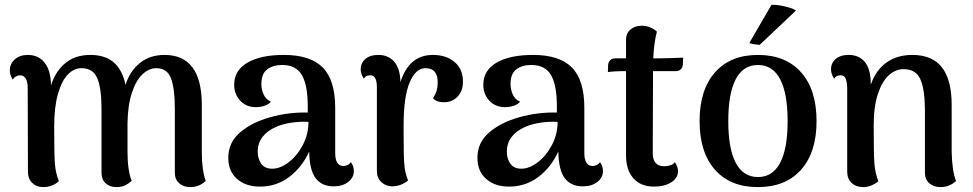

<svg xmlns="http://www.w3.org/2000/svg" viewBox="-20 -750 3970 783"><path d="M819 -12Q792 13 756 13Q728 13 710.5 -3Q693 -19 693 -45V-306Q693 -388 677.5 -430Q662 -472 617 -472Q588 -472 561.5 -447.5Q535 -423 518 -372Q501 -321 500 -246V-131Q500 -56 517 -12Q503 0 489 6.5Q475 13 455 13Q428 13 411 -2.5Q394 -18 394 -45V-306Q394 -391 376.5 -431.5Q359 -472 312 -472Q282 -472 257 -446.5Q232 -421 216.5 -367.5Q201 -314 201 -234Q201 -119 204 -81.5Q207 -44 220 -11Q193 13 156 13Q129 13 111.5 -4Q94 -21 94 -50L93 -390Q93 -443 61 -443Q53 -443 44.5 -438Q36 -433 32 -425Q20 -445 20 -463Q20 -490 40.5 -508Q61 -526 93 -526Q137 -526 162 -494.5Q187 -463 188 -402Q207 -461 247.5 -493.5Q288 -526 348 -526Q409 -526 444 -495.5Q479 -465 492 -404Q510 -461 551 -493.5Q592 -526 651 -526Q803 -526 803 -322V-131Q803 -56 819 -12Z M1423 -52Q1423 -26 1400 -8Q1377 10 1341 10Q1292 10 1267 -23.5Q1242 -57 1241 -132Q1211 -67 1159 -28Q1107 11 1040 11Q982 11 946.5 -20.5Q911 -52 911 -106Q911 -169 959 -210Q1007 -251 1082 -272Q1157 -293 1235 -291V-316Q1235 -403 1211 -444Q1187 -485 1131 -485Q1093 -485 1069.5 -467Q1046 -449 1046 -408Q1046 -385 1055 -365Q1064 -345 1085 -335Q1075 -324 1058.5 -318.5Q1042 -313 1024 -313Q984 -313 959.5 -339.5Q935 -366 935 -404Q935 -463 989 -494.5Q1043 -526 1138 -526Q1246 -526 1296.5 -474.5Q1347 -423 1347 -310V-126Q1347 -73 1381 -73Q1389 -73 1397.5 -77Q1406 -81 1411 -89Q1423 -73 1423 -52ZM1238 -253Q1203 -255 1167 -249.5Q1131 -244 1105 -232Q1070 -217 1050.5 -191.5Q1031 -166 1031 -132Q1031 -102 1045.5 -82Q1060 -62 1090 -62Q1123 -62 1157.5 -88.5Q1192 -115 1215 -159Q1238 -203 1238 -253Z M1868 -417Q1868 -379 1846 -356Q1824 -333 1791 -333Q1760 -333 1746 -349Q1757 -367 1761 -381.5Q1765 -396 1765 -415Q1765 -472 1715 -472Q1675 -472 1650.5 -413.5Q1626 -355 1626 -238V-200Q1626 -111 1629 -77.5Q1632 -44 1644 -14Q1634 -5 1618 2Q1602 9 1581 10Q1554 10 1535.5 -7Q1517 -24 1517 -53V-391Q1517 -418 1510.5 -430.5Q1504 -443 1490 -443Q1471 -443 1464 -429Q1451 -448 1451 -467Q1451 -493 1470 -509.5Q1489 -526 1523 -526Q1564 -526 1588 -498Q1612 -470 1613 -415Q1648 -526 1745 -526Q1800 -526 1834 -497Q1868 -468 1868 -417Z M2439 -52Q2439 -26 2416 -8Q2393 10 2357 10Q2308 10 2283 -23.5Q2258 -57 2257 -132Q2227 -67 2175 -28Q2123 11 2056 11Q1998 11 1962.5 -20.5Q1927 -52 1927 -106Q1927 -169 1975 -210Q2023 -251 2098 -272Q2173 -293 2251 -291V-316Q2251 -403 2227 -444Q2203 -485 2147 -485Q2109 -485 2085.5 -467Q2062 -449 2062 -408Q2062 -385 2071 -365Q2080 -345 2101 -335Q2091 -324 2074.5 -318.5Q2058 -313 2040 -313Q2000 -313 1975.5 -339.5Q1951 -366 1951 -404Q1951 -463 2005 -494.5Q2059 -526 2154 -526Q2262 -526 2312.5 -474.5Q2363 -423 2363 -310V-126Q2363 -73 2397 -73Q2405 -73 2413.5 -77Q2422 -81 2427 -89Q2439 -73 2439 -52ZM2254 -253Q2219 -255 2183 -249.5Q2147 -244 2121 -232Q2086 -217 2066.5 -191.5Q2047 -166 2047 -132Q2047 -102 2061.5 -82Q2076 -62 2106 -62Q2139 -62 2173.5 -88.5Q2208 -115 2231 -159Q2254 -203 2254 -253Z M2766 -515 2765 -488Q2764 -475 2756.5 -467.5Q2749 -460 2737 -460H2643V-427L2642 -126Q2642 -72 2689 -72Q2703 -72 2715.5 -76.5Q2728 -81 2732 -89Q2745 -70 2745 -52Q2745 -24 2717.5 -6.5Q2690 11 2647 11Q2593 11 2563 -23Q2533 -57 2533 -117V-460H2519Q2506 -460 2489 -459Q2472 -458 2459 -456L2460 -485Q2461 -498 2469 -505Q2477 -512 2489 -512H2533V-588Q2533 -614 2551 -629.5Q2569 -645 2597 -645Q2632 -645 2659 -621Q2647 -577 2644 -512H2662Q2681 -512 2714 -513Q2747 -514 2766 -515Z M2833 -256Q2833 -384 2896 -455Q2959 -526 3071 -526Q3184 -526 3247 -455Q3310 -384 3310 -256Q3310 -129 3247 -58Q3184 13 3071 13Q2958 13 2895.5 -58Q2833 -129 2833 -256ZM3192 -256Q3192 -369 3161.5 -427Q3131 -485 3071 -485Q3011 -485 2980.5 -427Q2950 -369 2950 -256Q2950 -144 2980.5 -86Q3011 -28 3071 -28Q3131 -28 3161.5 -86Q3192 -144 3192 -256ZM3078 -567Q3043 -570 3036 -575L3126 -730Q3147 -732 3182 -723.5Q3217 -715 3226 -707Z M3879 -12Q3852 13 3816 13Q3788 13 3770 -2.5Q3752 -18 3752 -45V-306Q3751 -389 3732.5 -428.5Q3714 -468 3665 -468Q3632 -468 3604.5 -443Q3577 -418 3560 -366.5Q3543 -315 3543 -238Q3543 -120 3546 -82Q3549 -44 3562 -11Q3552 -2 3535.5 5.5Q3519 13 3500 13Q3471 13 3453 -4Q3435 -21 3435 -50V-391Q3434 -419 3428 -431Q3422 -443 3408 -443Q3389 -443 3382 -429Q3369 -448 3369 -467Q3369 -493 3388 -509.5Q3407 -526 3441 -526Q3484 -526 3507.5 -496.5Q3531 -467 3531 -409V-404Q3551 -463 3594.5 -494.5Q3638 -526 3700 -526Q3782 -526 3821.5 -475Q3861 -424 3861 -322V-131Q3863 -49 3879 -12Z"/></svg>

Font: Arima Madurai
Style: Bold
Weight: 700
Designer: Joana Correia and Natanael Gama
Foundry: NDISCOVER
Version: Version 1.019